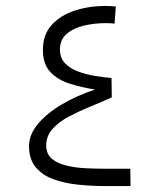

<svg xmlns="http://www.w3.org/2000/svg" viewBox="-20 -629 529 649"><path d="M357.9 -299.8Q324.2 -284.7 285.9 -269Q247.6 -253.4 213.4 -235.4Q179.2 -217.3 157.7 -193.4Q136.2 -169.4 136.2 -137.2Q136.2 -107.9 156 -91.8Q175.8 -75.7 207.3 -68.6Q238.8 -61.5 274.2 -60.1Q309.6 -58.6 341.3 -58.6H420.4L421.4 0H337.9Q289.1 0 242.7 -4.9Q196.3 -9.8 159.2 -23.7Q122.1 -37.6 100.1 -64.5Q78.1 -91.3 78.1 -135.3Q78.1 -173.8 108.2 -210Q138.2 -246.1 189 -276.1Q239.7 -306.2 301.3 -326.2Q256.8 -333.5 216.6 -345.9Q176.3 -358.4 150.6 -385Q125 -411.6 125 -460.4Q125 -511.7 154.5 -544.4Q184.1 -577.1 232.2 -593Q280.3 -608.9 335.4 -608.9Q353.5 -608.9 371.6 -606.9L367.2 -549.3Q352.1 -550.8 336.4 -550.8Q299.3 -550.8 263.9 -542.5Q228.5 -534.2 205.6 -514.6Q182.6 -495.1 182.6 -461.9Q182.6 -433.6 199 -416Q215.3 -398.4 241.9 -388.2Q268.6 -377.9 298.8 -372.8Q329.1 -367.7 356.9 -365.2Z"/></svg>

Font: Vazir Thin WOL-UI
Style: Thin-WOL-UI
Weight: 100
Designer: Saber Rastikerdar
Foundry: Saber Rastikerdar
Version: Version 30.1.0